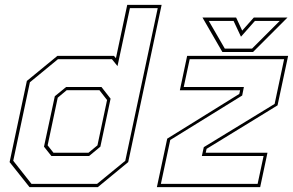

<svg xmlns="http://www.w3.org/2000/svg" viewBox="-20 -770 1206 790"><path d="M382.5 0H101.5L19.5 -103L90.5 -437L216 -540H449L457 -530.5L503.5 -750H645L507.5 -103ZM346.5 -128H191.5L161 -166.5L205.5 -374L252 -412H397.5L435 -364L393 -166.5ZM344 -141.5 381 -172 420.5 -358.5 389 -399H254.5L217.5 -368L176 -172L200 -141.5ZM379.5 -13.5 495.5 -108.5 629 -736.5H514.5L463.5 -498L440.5 -526.5H218.5L103 -431.5L34.5 -108.5L109.5 -13.5ZM642 -13.5H1040L1064.5 -128H810.5L818.5 -164.5L1110 -342.5L1149 -526.5H760.5L736 -412H983.5L976.5 -377L680.5 -194ZM625.5 0 668 -199.5 964.5 -383.5 968 -398.5H720L750 -540H1165.5L1122 -336.5L830 -157.5L826.5 -141.5H1080.5L1050.5 0ZM895 -556 813 -698H951.5L976.5 -644L1024.5 -698H1163L1021 -556ZM905 -570H1017L1131 -684H1029L971.5 -619L941 -684H839Z"/></svg>

Font: Tourney Thin Thin
Style: Italic
Weight: 250
Italic angle: -12°
Version: Version 1.015